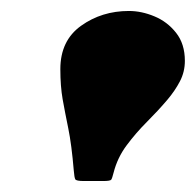

<svg xmlns="http://www.w3.org/2000/svg" viewBox="-20 -798 357 350"><path d="M285 -616Q268 -596 247.8 -575.8Q227.5 -555.5 210.8 -533Q194 -510.5 187 -483Q184.5 -473 182.8 -470.5Q181 -468 168 -468H133Q119 -468 117.2 -471.2Q115.5 -474.5 114.5 -487Q110.5 -534.5 104.5 -563.8Q98.5 -593 94.2 -617Q90 -641 90 -672Q90 -724 127.8 -751Q165.5 -778 215 -778Q238 -778 261.5 -768.2Q285 -758.5 301 -738.2Q317 -718 317 -687Q317 -667 308 -649.8Q299 -632.5 285 -616Z"/></svg>

Font: Besley* Condensed Fatface
Style: Italic
Weight: 900
Width: 3
Italic angle: -13°
Designer: Owen Earl
Foundry: indestructible type*
Version: Version 3.000; ttfautohint (v1.8.3)